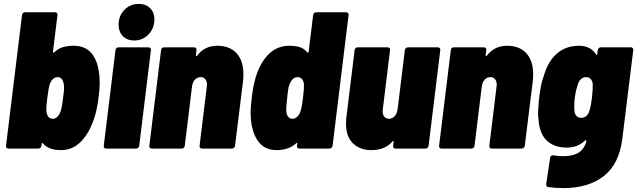

<svg xmlns="http://www.w3.org/2000/svg" viewBox="-20 -763 3272 986"><path d="M492 -335Q492 -306 487 -271Q480 -206 466 -163Q441 -83 397.5 -37.5Q354 8 293 8Q230 8 200 -27Q199 -30 197 -29Q195 -28 194 -25L193 -15Q192 -8 187.5 -4Q183 0 177 0H23Q17 0 13.5 -4Q10 -8 11 -15L93 -685Q94 -692 98 -696Q102 -700 109 -700H262Q269 -700 272.5 -696Q276 -692 275 -685L252 -497Q252 -490 258 -494Q279 -514 303.5 -521Q328 -528 359 -528Q421 -528 453.5 -485Q486 -442 491 -366Q492 -355 492 -335ZM309 -312Q309 -337 300.5 -352Q292 -367 277 -367Q261 -367 249.5 -354.5Q238 -342 233 -322Q230 -310 223 -261L219 -225Q218 -217 218 -201Q218 -179 226.5 -166Q235 -153 251 -153Q266 -153 277.5 -166.5Q289 -180 294 -201Q298 -216 300.5 -235Q303 -254 304 -261Q305 -269 307 -285Q309 -301 309 -312Z M589 -635Q589 -682 619 -712.5Q649 -743 692 -743Q729 -743 751 -721Q773 -699 773 -664Q773 -618 743 -586.5Q713 -555 669 -555Q633 -555 611 -577.5Q589 -600 589 -635ZM513 -15 573 -505Q574 -512 578 -516Q582 -520 589 -520H742Q749 -520 752.5 -516Q756 -512 755 -505L695 -15Q694 -8 689.5 -4Q685 0 679 0H525Q519 0 515.5 -4Q512 -8 513 -15Z M1230 -382Q1230 -358 1228 -345L1187 -15Q1186 -8 1181.5 -4Q1177 0 1171 0H1017Q1011 0 1007.5 -4Q1004 -8 1005 -15L1042 -318L1043 -328Q1043 -346 1034 -356.5Q1025 -367 1011 -367Q993 -367 981 -354Q969 -341 966 -318L929 -15Q928 -8 923.5 -4Q919 0 913 0H759Q753 0 749.5 -4Q746 -8 747 -15L807 -505Q808 -512 812 -516Q816 -520 823 -520H976Q983 -520 986.5 -516Q990 -512 989 -505L986 -478Q985 -475 987.5 -475Q990 -475 993 -478Q1031 -528 1096 -528Q1160 -528 1195 -489.5Q1230 -451 1230 -382Z M1604 -700H1757Q1764 -700 1767.5 -696Q1771 -692 1770 -685L1688 -15Q1687 -8 1682.5 -4Q1678 0 1671 0H1518Q1511 0 1507.5 -4Q1504 -8 1505 -15L1507 -25Q1507 -28 1505 -29Q1503 -30 1501 -27Q1462 8 1400 8Q1334 8 1300.5 -45Q1267 -98 1267 -187Q1267 -212 1274 -271Q1278 -302 1282 -321Q1286 -340 1293 -366Q1317 -443 1360.5 -485.5Q1404 -528 1466 -528Q1496 -528 1519 -521Q1542 -514 1558 -494Q1560 -492 1562 -493Q1564 -494 1565 -497L1588 -685Q1589 -692 1593 -696Q1597 -700 1604 -700ZM1531 -225 1536 -262Q1537 -271 1539 -290.5Q1541 -310 1541 -325Q1541 -344 1532 -355.5Q1523 -367 1508 -367Q1479 -367 1464 -322Q1461 -312 1459.5 -299Q1458 -286 1457 -281Q1457 -275 1455 -261Q1454 -253 1452 -233.5Q1450 -214 1450 -198Q1450 -178 1458.5 -165.5Q1467 -153 1482 -153Q1497 -153 1509 -166Q1521 -179 1526 -201Q1530 -217 1531 -225Z M2075 -520H2228Q2235 -520 2238.5 -516Q2242 -512 2241 -505L2181 -15Q2180 -8 2175.5 -4Q2171 0 2165 0H2011Q2005 0 2001.5 -4Q1998 -8 1999 -15L2001 -35Q2002 -38 2000 -39Q1998 -40 1996 -37Q1958 8 1887 8Q1829 8 1793 -26.5Q1757 -61 1757 -128Q1757 -150 1759 -162L1801 -505Q1802 -512 1806 -516Q1810 -520 1817 -520H1970Q1977 -520 1980.5 -516Q1984 -512 1983 -505L1946 -203L1945 -192Q1945 -174 1954 -163.5Q1963 -153 1977 -153Q1995 -153 2007 -166.5Q2019 -180 2022 -203L2059 -505Q2060 -512 2064.5 -516Q2069 -520 2075 -520Z M2718 -382Q2718 -358 2716 -345L2675 -15Q2674 -8 2669.5 -4Q2665 0 2659 0H2505Q2499 0 2495.5 -4Q2492 -8 2493 -15L2530 -318L2531 -328Q2531 -346 2522 -356.5Q2513 -367 2499 -367Q2481 -367 2469 -354Q2457 -341 2454 -318L2417 -15Q2416 -8 2411.5 -4Q2407 0 2401 0H2247Q2241 0 2237.5 -4Q2234 -8 2235 -15L2295 -505Q2296 -512 2300 -516Q2304 -520 2311 -520H2464Q2471 -520 2474.5 -516Q2478 -512 2477 -505L2474 -478Q2473 -475 2475.5 -475Q2478 -475 2481 -478Q2519 -528 2584 -528Q2648 -528 2683 -489.5Q2718 -451 2718 -382Z M3066 -520H3219Q3226 -520 3229.5 -516Q3233 -512 3232 -505L3176 -51Q3160 79 3081 141Q3002 203 2872 203Q2839 203 2796 198Q2784 196 2785 182L2805 48Q2808 32 2823 35Q2848 39 2874 39Q2923 39 2952 20.5Q2981 2 2991 -38Q2992 -42 2989 -43Q2986 -44 2984 -41Q2947 -5 2891 -5Q2826 -5 2787.5 -41.5Q2749 -78 2745 -156Q2744 -158 2744 -162Q2743 -167 2743 -181Q2743 -200 2749 -263Q2759 -342 2771 -368L2773 -374Q2794 -448 2840 -488Q2886 -528 2953 -528Q3013 -528 3041 -483Q3043 -481 3045 -481.5Q3047 -482 3047 -485L3050 -505Q3051 -512 3055 -516Q3059 -520 3066 -520ZM3006 -191Q3015 -219 3020 -263Q3025 -308 3024 -333Q3018 -367 2989 -367Q2976 -367 2965 -358Q2954 -349 2949 -334Q2937 -300 2932 -262Q2929 -238 2929 -215Q2929 -199 2930 -192Q2932 -176 2941 -167Q2950 -158 2964 -158Q2994 -158 3006 -191Z"/></svg>

Font: Barlow Semi Condensed Black
Style: Italic
Weight: 900
Width: 4
Italic angle: -7°
Designer: Jeremy Tribby
Foundry: Tribby Type
Version: Version 1.408